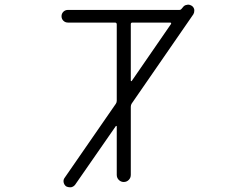

<svg xmlns="http://www.w3.org/2000/svg" viewBox="-20 -795 1040 815"><path d="M535.2 -453.1Q535.2 -451.2 536.6 -450.7Q538.1 -450.2 539.1 -451.2L706.1 -693.4Q707 -695.3 706.1 -697.3Q705.1 -699.2 702.1 -699.2H542Q535.2 -699.2 535.2 -692.4ZM742.2 -752.9Q747.1 -752.9 750 -756.8L755.9 -763.7Q762.7 -773.4 773.4 -774.4Q775.4 -775.4 778.3 -775.4Q786.1 -775.4 793.9 -770.5Q802.7 -764.6 804.7 -753.9Q804.7 -751 804.7 -749Q804.7 -741.2 800.8 -734.4L539.1 -355.5Q535.2 -349.6 535.2 -341.8V-52.7Q535.2 -40 526.4 -31.2Q517.6 -22.5 505.4 -22.5Q493.2 -22.5 484.4 -31.2Q475.6 -40 475.6 -52.7V-257.8Q475.6 -259.8 474.1 -260.3Q472.7 -260.7 471.7 -259.8L298.8 -10.7Q292 -2 281.2 0Q278.3 0 276.4 0Q268.6 0 260.7 -3.9Q252 -10.7 250 -21.5Q248 -32.2 254.9 -41L471.7 -354.5Q475.6 -360.4 475.6 -367.2V-691.4Q475.6 -699.2 467.8 -699.2H268.6Q256.8 -699.2 249 -707Q241.2 -714.8 241.2 -726.1Q241.2 -737.3 249 -745.1Q256.8 -752.9 268.6 -752.9Z"/></svg>

Font: Rounded Mgen+ 1m light
Style: Regular
Weight: 200
Designer: [Source Han Sans]
Ryoko NISHIZUKA  (kana & ideographs); Paul D. Hunt (Latin, Greek & Cyrillic); Wenlong ZHANG  (bopomofo
Version: Version 1.059.20150602